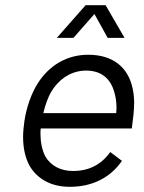

<svg xmlns="http://www.w3.org/2000/svg" viewBox="-20 -720 555 740"><path d="M344 -666 395 -574H460L387 -700H310L199 -574H263ZM262 -61C212 -61 175 -82 154 -118C142 -143 136 -172 136 -205C136 -211 136 -218 137 -225H488C493 -262 497 -294 497 -324C497 -343 495 -362 491 -380C473 -463 413 -509 320 -509C238 -509 169 -468 125 -398C100 -358 82 -306 74 -253C71 -232 69 -211 69 -192C69 -150 77 -112 94 -81C124 -30 177 0 249 0C336 0 405 -35 450 -100L405 -134C370 -85 322 -61 262 -61ZM312 -448C370 -448 407 -417 421 -363C426 -346 429 -326 429 -305C429 -298 428 -291 428 -284H147C154 -314 165 -346 178 -367C209 -418 257 -448 312 -448Z"/></svg>

Font: Arthouse Owned
Style: Italic
Weight: 400
Italic angle: -10°
Designer: Jeremy Tribby
Foundry: Tribby Type
Version: Version 1.000;PS 001.000;hotconv 1.0.88;makeotf.lib2.5.64775